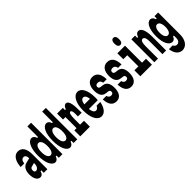

<svg xmlns="http://www.w3.org/2000/svg" viewBox="167 -2165 3666 3666"><g transform="rotate(-45 2000.0 -332.0)"><path d="M258 -66V0H355V-400C355 -555 298 -640 195 -640C99 -640 32 -546 24 -390H121C125 -450 153 -486 195 -486C217 -486 233 -477 243 -460C252 -445 257 -423 258 -394L154 -367C81 -347 39 -279 39 -172C39 -60 83 16 153 16C196 16 223 -13 236 -66ZM258 -242C258 -180 224 -130 179 -130C152 -130 140 -150 140 -186C140 -215 155 -238 176 -243L258 -265Z M560 16C596 16 628 -15 641 -60H663V0H762V-848H663V-560H641C628 -607 596 -636 560 -636C471 -636 410 -506 410 -310C410 -114 471 16 560 16ZM588 -144C536 -144 505 -207 505 -310C505 -413 536 -476 588 -476C639 -476 670 -413 670 -310C670 -207 639 -144 588 -144Z M960 16C996 16 1028 -15 1041 -60H1063V0H1162V-848H1063V-560H1041C1028 -607 996 -636 960 -636C871 -636 810 -506 810 -310C810 -114 871 16 960 16ZM988 -144C936 -144 905 -207 905 -310C905 -413 936 -476 988 -476C1039 -476 1070 -413 1070 -310C1070 -207 1039 -144 988 -144Z M1237 -460H1303V-160H1243V0H1503V-160H1398V-306C1398 -417 1412 -468 1443 -468C1468 -468 1480 -437 1480 -374V-300H1580V-388C1580 -555 1551 -640 1492 -640C1457 -640 1429 -611 1414 -560H1392V-620H1237Z M1968 -252C1969 -268 1971 -292 1971 -313C1971 -516 1906 -640 1805 -640C1703 -640 1630 -509 1630 -313C1630 -108 1698 20 1804 20C1888 20 1950 -58 1978 -194H1877C1861 -157 1837 -134 1808 -134C1780 -134 1759 -150 1746 -181C1738 -200 1732 -223 1729 -252ZM1730 -376C1733 -401 1739 -422 1746 -440C1760 -471 1780 -486 1805 -486C1832 -486 1851 -471 1864 -442C1872 -425 1878 -403 1881 -376Z M2045 -194C2052 -53 2107 20 2208 20C2305 20 2363 -58 2363 -191C2363 -310 2322 -374 2238 -385L2180 -393C2152 -397 2139 -411 2139 -438C2139 -471 2160 -488 2203 -488C2246 -488 2269 -461 2277 -414H2371C2367 -565 2310 -640 2203 -640C2103 -640 2045 -560 2045 -429C2045 -312 2086 -247 2169 -236L2227 -228C2256 -224 2268 -211 2268 -180C2268 -148 2248 -132 2208 -132C2173 -132 2151 -157 2140 -194Z M2445 -194C2452 -53 2507 20 2608 20C2705 20 2763 -58 2763 -191C2763 -310 2722 -374 2638 -385L2580 -393C2552 -397 2539 -411 2539 -438C2539 -471 2560 -488 2603 -488C2646 -488 2669 -461 2677 -414H2771C2767 -565 2710 -640 2603 -640C2503 -640 2445 -560 2445 -429C2445 -312 2486 -247 2569 -236L2627 -228C2656 -224 2668 -211 2668 -180C2668 -148 2648 -132 2608 -132C2573 -132 2551 -157 2540 -194Z M2865 -460H2972V-160H2865V0H3178V-160H3071V-620H2865ZM3017 -692C3058 -692 3080 -727 3080 -788C3080 -849 3058 -884 3017 -884C2977 -884 2955 -849 2955 -788C2955 -727 2977 -692 3017 -692Z M3342 0V-340C3342 -431 3362 -476 3402 -476C3442 -476 3462 -431 3462 -340V0H3561V-370C3561 -543 3520 -640 3446 -640C3409 -640 3379 -611 3364 -560H3342V-620H3243V0Z M3966 -620H3867V-560H3845C3833 -607 3801 -636 3765 -636C3676 -636 3617 -511 3617 -324C3617 -146 3676 -28 3765 -28C3800 -28 3832 -55 3845 -96H3867V-30C3867 31 3836 70 3787 70C3756 70 3731 51 3718 20H3617C3629 140 3696 220 3787 220C3894 220 3966 119 3966 -30ZM3713 -328C3713 -420 3743 -476 3792 -476C3841 -476 3871 -420 3871 -328C3871 -236 3841 -180 3792 -180C3743 -180 3713 -236 3713 -328Z"/></g></svg>

Font: Yard Headline
Style: Regular
Weight: 400
Monospace: yes
Designer: Roman Shamin
Foundry: Evil Martians
Version: Version 1.000